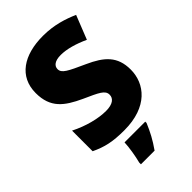

<svg xmlns="http://www.w3.org/2000/svg" viewBox="-278 -818 1133 1133"><g transform="rotate(-45 288.5 -251.5)"><path d="M544 -217C544 -328 484 -379 380 -426C274 -474 240 -490 240 -524C240 -550 262 -570 312 -570C363 -570 424 -552 485 -524L544 -673C485 -699 411 -724 318 -724C158 -724 49 -653 49 -515C49 -392 116 -343 222 -294C315 -252 351 -237 351 -200C351 -169 325 -147 268 -147C204 -147 121 -168 44 -207V-35C112 -3 166 10 264 10C459 10 544 -100 544 -217ZM387 72V61H214C213 99 202 165 191 207V221H305C343 167 364 126 387 72Z"/></g></svg>

Font: Noto Sans Lao Looped Black
Style: Regular
Weight: 900
Designer: Mark Frömberg, Ben Mitchell
Foundry: The Fontpad Ltd
Version: Version 1.002